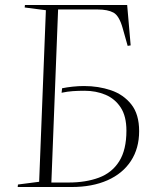

<svg xmlns="http://www.w3.org/2000/svg" viewBox="-20 -750 614 770"><path d="M52 -10 137 -21 164 -709 79 -720 80 -730H490L504 -568L492 -566L472 -637Q458 -687 435 -699.5Q412 -712 371 -712H213L186 -18H255Q324 -18 376.5 -37.5Q429 -57 458 -103Q487 -149 487 -226Q487 -284 464 -319Q441 -354 403 -370Q365 -386 319 -386Q294 -386 272 -384.5Q250 -383 227 -378L229 -396Q248 -400 271.5 -402.5Q295 -405 317 -405Q375 -405 425 -388Q475 -371 506.5 -331.5Q538 -292 538 -224Q538 -155 505 -104.5Q472 -54 411 -27Q350 0 267 0H51Z"/></svg>

Font: Display Extralight
Style: Italic
Weight: 200
Italic angle: -2°
Designer: Latin by Veronika Burian and Jose Scaglione. Greek by Irene Vlachou. Cyrillic by Vera Evstafieva
Foundry: TypeTogether
Version: Version 3.002